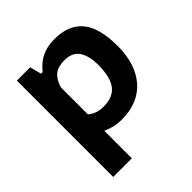

<svg xmlns="http://www.w3.org/2000/svg" viewBox="-198 -680 1020 1020"><g transform="rotate(-45 311.5 -170.5)"><path d="M72 -525H172L189 -460H201Q232 -500 273 -520Q314 -540 369 -540Q475 -540 528 -476.5Q581 -413 581 -275Q581 -209 564 -155.5Q547 -102 514 -63.5Q481 -25 432.5 -4.5Q384 16 321 16Q287 16 262 9.5Q237 3 212 -8V199H72ZM326 -423Q278 -423 252 -401.5Q226 -380 212 -335V-131Q229 -117 250 -109Q271 -101 303 -101Q371 -101 404 -143.5Q437 -186 437 -279Q437 -346 411.5 -384.5Q386 -423 326 -423Z"/></g></svg>

Font: PT Sans Caption
Style: Bold
Weight: 700
Designer: A.Korolkova, O.Umpeleva, V.Yefimov
Foundry: ParaType Ltd
Version: Version 2.003W OFL